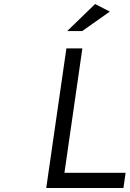

<svg xmlns="http://www.w3.org/2000/svg" viewBox="-20 -943 650 963"><path d="M211.9 0 313 -700.2H393.1L303.2 -76.2H609.9L599.1 0ZM316.9 -787.1 457 -922.9 530.8 -884.8 392.1 -787.1Z"/></svg>

Font: Trueno Light
Style: Italic
Weight: 300
Designer: Julieta Ulanovsky
Foundry: Julieta Ulanovsky
Version: Version 3.001b | FøM Fix